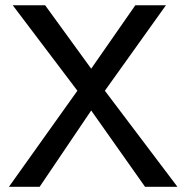

<svg xmlns="http://www.w3.org/2000/svg" viewBox="-20 -715 715 735"><path d="M14.2 0 275.9 -367.2V-368.2L28.8 -694.8H152.8L329.1 -452.1L498 -694.8H615.2L381.8 -368.2V-367.2L659.2 0H535.2L329.1 -292L131.8 0Z"/></svg>

Font: CMU Bright
Style: SemiBold
Weight: 600
Version: Version 0.7.0